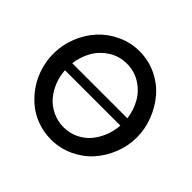

<svg xmlns="http://www.w3.org/2000/svg" viewBox="-171 -907 1104 1104"><g transform="rotate(45 380.5 -355.0)"><path d="M377 -714.8Q450.7 -714.8 515.1 -683.6Q579.6 -652.3 622.8 -601.3Q666 -550.3 690.9 -485.6Q715.8 -420.9 715.8 -354Q715.8 -283.7 689.7 -218.3Q663.6 -152.8 619.1 -103.5Q574.7 -54.2 510.7 -24.7Q446.8 4.9 375 4.9Q315.4 4.9 261.7 -14.9Q208 -34.7 167.2 -69.3Q126.5 -104 96.4 -149.4Q66.4 -194.8 50.8 -247.8Q35.2 -300.8 35.2 -355Q35.2 -425.3 61.3 -491Q87.4 -556.6 132.3 -606Q177.2 -655.3 241.2 -685.1Q305.2 -714.8 377 -714.8ZM376 -612.8Q314 -612.8 264.4 -581.3Q214.8 -549.8 186.8 -500.5Q158.7 -451.2 150.9 -392.1H599.1Q591.3 -452.6 562.5 -502.4Q533.7 -552.2 484.6 -582.5Q435.5 -612.8 376 -612.8ZM376 -96.2Q424.8 -96.2 466.6 -116.5Q508.3 -136.7 536.1 -170.2Q564 -203.6 580.6 -246.1Q597.2 -288.6 600.1 -334H149.9Q152.8 -286.6 170.2 -243.7Q187.5 -200.7 216.1 -168Q244.6 -135.3 286.4 -115.7Q328.1 -96.2 376 -96.2Z"/></g></svg>

Font: Rawline SemiBold
Style: Regular
Weight: 600
Designer: Matt McInerney, Pablo Impallari, Rodrigo Fuenzalida
Foundry: Matt McInerney, Pablo Impallari, Rodrigo Fuenzalida
Version: Version 4.020;PS 004.020;hotconv 1.0.88;makeotf.lib2.5.64775